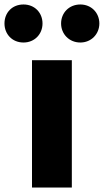

<svg xmlns="http://www.w3.org/2000/svg" viewBox="-71 -838 464 858"><path d="M34 -648C84 -648 119 -686 119 -733C119 -781 84 -818 34 -818C-17 -818 -51 -781 -51 -733C-51 -686 -17 -648 34 -648ZM288 -648C337 -648 373 -686 373 -733C373 -781 337 -818 288 -818C238 -818 202 -781 202 -733C202 -686 238 -648 288 -648ZM72 0H250V-569H72Z"/></svg>

Font: Noto Sans JP Black
Style: Regular
Weight: 900
Designer: Ryoko NISHIZUKA  (kana, bopomofo & ideographs); Paul D. Hunt (Latin, Greek & Cyrillic); Sandoll Communications , Soo-you
Foundry: Adobe
Version: Version 2.002;hotconv 1.0.116;makeotfexe 2.5.65601